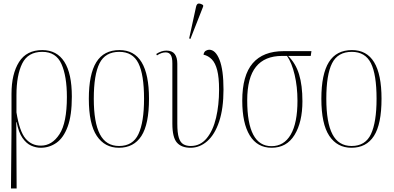

<svg xmlns="http://www.w3.org/2000/svg" viewBox="-20 -825 2224 1085"><path d="M42 240 45 -88V-295Q45 -407 87.5 -474.5Q130 -542 219 -542Q301 -542 343.5 -476Q386 -410 386 -279Q386 -173 362.5 -109.5Q339 -46 299 -18Q259 10 210 10Q183 10 156 -2Q129 -14 107 -45.5Q85 -77 74 -135H72L74 240ZM211 -2Q274 -2 316 -66.5Q358 -131 358 -277Q358 -394 327.5 -463Q297 -532 219 -532Q138 -532 105.5 -466Q73 -400 73 -287V-190Q90 -83 124 -42.5Q158 -2 211 -2Z M652 10Q572 10 527 -57Q482 -124 482 -267Q482 -406 524.5 -474Q567 -542 655 -542Q822 -542 822 -267Q822 -123 779 -56.5Q736 10 652 10ZM653 0Q731 0 762.5 -67.5Q794 -135 794 -267Q794 -404 762 -468Q730 -532 654 -532Q575 -532 542.5 -467.5Q510 -403 510 -267Q510 -133 544.5 -66.5Q579 0 653 0Z M1057 10Q1005 10 979.5 -19.5Q954 -49 954 -126V-467Q954 -501 944.5 -515Q935 -529 916 -529Q893 -529 867 -512L863 -520Q892 -539 920 -539Q953 -539 967.5 -519.5Q982 -500 982 -465V-126Q982 -74 990.5 -47Q999 -20 1016 -10Q1033 0 1058 0Q1112 0 1148 -43.5Q1184 -87 1201 -159.5Q1218 -232 1218 -318Q1218 -387 1207.5 -428Q1197 -469 1177 -489.5Q1157 -510 1130 -516Q1133 -533 1143.5 -538.5Q1154 -544 1162 -544Q1198 -544 1220.5 -487Q1243 -430 1243 -319Q1243 -212 1218.5 -138.5Q1194 -65 1151.5 -27.5Q1109 10 1057 10ZM1056 -605 1049 -608 1088 -787Q1092 -805 1103.5 -805Q1115 -805 1128 -796V-788Z M1515 10Q1434 10 1391.5 -59.5Q1349 -129 1349 -256Q1349 -399 1408 -467.5Q1467 -536 1583 -536H1740L1736 -509H1608Q1651 -467 1670 -405Q1689 -343 1689 -253Q1689 -135 1644.5 -62.5Q1600 10 1515 10ZM1514 1Q1585 1 1623 -64.5Q1661 -130 1661 -256Q1661 -335 1645 -402.5Q1629 -470 1602 -509H1574Q1476 -509 1426.5 -447.5Q1377 -386 1377 -258Q1377 1 1514 1Z M1966 10Q1886 10 1841 -57Q1796 -124 1796 -267Q1796 -406 1838.5 -474Q1881 -542 1969 -542Q2136 -542 2136 -267Q2136 -123 2093 -56.5Q2050 10 1966 10ZM1967 0Q2045 0 2076.5 -67.5Q2108 -135 2108 -267Q2108 -404 2076 -468Q2044 -532 1968 -532Q1889 -532 1856.5 -467.5Q1824 -403 1824 -267Q1824 -133 1858.5 -66.5Q1893 0 1967 0Z"/></svg>

Font: Noto Serif Display Condensed Thin
Style: Regular
Weight: 100
Width: 3
Designer: Monotype Design Team
Foundry: Monotype Imaging Inc.
Version: Version 2.009